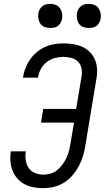

<svg xmlns="http://www.w3.org/2000/svg" viewBox="-20 -968 544 996"><path d="M205 8Q179 8 154 3.5Q129 -1 107.5 -12.5Q86 -24 70 -42Q54 -60 45 -83Q36 -106 34 -131.5Q32 -157 36 -183H114Q110 -160 113.5 -137Q117 -114 129 -96.5Q141 -79 162 -70.5Q183 -62 206 -62Q225 -62 244 -68Q263 -74 278.5 -87Q294 -100 306 -117Q318 -134 326 -152Q334 -170 338.5 -188.5Q343 -207 346 -226L364 -332H193L204 -403H375L403 -571Q407 -592 403 -613Q399 -634 385 -648Q371 -662 350.5 -667.5Q330 -673 308 -673Q287 -673 264.5 -667Q242 -661 223 -646.5Q204 -632 192.5 -611Q181 -590 178 -569L177 -565H99L100 -571Q104 -595 113.5 -618Q123 -641 137.5 -661.5Q152 -682 172 -698.5Q192 -715 214.5 -725Q237 -735 261 -739Q285 -743 309 -743Q335 -743 359.5 -739Q384 -735 406.5 -725Q429 -715 446 -698Q463 -681 472.5 -658.5Q482 -636 483.5 -610.5Q485 -585 480 -559L423 -214Q419 -187 411 -160Q403 -133 389.5 -107.5Q376 -82 357 -59.5Q338 -37 313.5 -21.5Q289 -6 261 1Q233 8 205 8ZM440 -823Q425 -823 411.5 -828Q398 -833 390 -844.5Q382 -856 379.5 -870.5Q377 -885 379 -900Q381 -910 386.5 -920Q392 -930 400.5 -936.5Q409 -943 419.5 -945.5Q430 -948 441 -948Q456 -948 469.5 -942.5Q483 -937 491 -925.5Q499 -914 502 -899.5Q505 -885 502 -870Q500 -860 494.5 -850Q489 -840 480.5 -833.5Q472 -827 461.5 -825Q451 -823 440 -823ZM240 -823Q225 -823 211.5 -828Q198 -833 190 -844.5Q182 -856 179.5 -870.5Q177 -885 179 -900Q181 -910 186.5 -920Q192 -930 200.5 -936.5Q209 -943 219.5 -945.5Q230 -948 241 -948Q256 -948 269.5 -942.5Q283 -937 291 -925.5Q299 -914 302 -899.5Q305 -885 302 -870Q300 -860 294.5 -850Q289 -840 280.5 -833.5Q272 -827 261.5 -825Q251 -823 240 -823Z"/></svg>

Font: Iosevka Algr
Style: Italic
Weight: 400
Italic angle: -9°
Monospace: yes
Designer: Belleve Invis
Foundry: Belleve Invis
Version: Version 26.0.2; ttfautohint (v1.8.3)